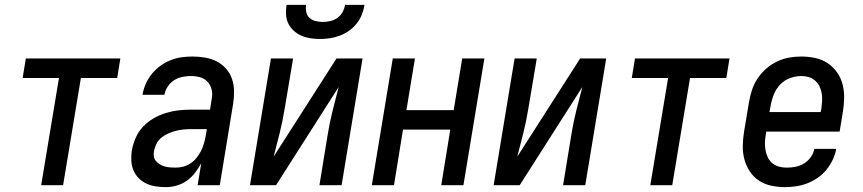

<svg xmlns="http://www.w3.org/2000/svg" viewBox="-20 -760 3540 788"><path d="M149 0 222 -440H73L86 -520H474L461 -440H312L239 0Z M662 8Q640 8 619.5 5Q599 2 581 -6.5Q563 -15 549 -29Q535 -43 527.5 -61.5Q520 -80 519 -101Q518 -122 521 -143Q526 -169 537 -194.5Q548 -220 567 -240Q586 -260 610 -274Q634 -288 660 -296Q686 -304 712 -307Q738 -310 764 -310H842L848 -348Q849 -354 850 -360Q851 -366 851 -372Q851 -389 844.5 -404.5Q838 -420 826 -430Q814 -440 797.5 -444Q781 -448 764 -448Q747 -448 729 -444.5Q711 -441 695 -431Q679 -421 668.5 -405Q658 -389 655 -372V-371H565V-372Q569 -395 578.5 -416.5Q588 -438 603.5 -457Q619 -476 638.5 -490Q658 -504 680.5 -513Q703 -522 725.5 -525Q748 -528 770 -528Q797 -528 822.5 -523.5Q848 -519 869.5 -508Q891 -497 907.5 -478.5Q924 -460 932 -436.5Q940 -413 940.5 -387Q941 -361 937 -335L882 0H791L806 -90Q795 -70 780.5 -51Q766 -32 747 -18.5Q728 -5 705.5 1.5Q683 8 662 8ZM700 -72Q716 -72 731.5 -76Q747 -80 761 -89Q775 -98 786 -111.5Q797 -125 804.5 -139.5Q812 -154 816.5 -169.5Q821 -185 824 -201L829 -230H764Q749 -230 733 -228.5Q717 -227 701.5 -223Q686 -219 671 -212.5Q656 -206 643 -195.5Q630 -185 622.5 -170.5Q615 -156 612 -140Q610 -129 611.5 -118Q613 -107 620 -99Q627 -91 636 -85.5Q645 -80 655.5 -77Q666 -74 677.5 -73Q689 -72 700 -72Z M1006 0 1092 -520H1183L1148 -312Q1140 -263 1128 -214.5Q1116 -166 1103 -117L1361 -520H1468L1382 0H1291L1325 -208Q1333 -257 1345 -305.5Q1357 -354 1370 -403L1113 0ZM1293 -600Q1273 -600 1253.5 -603Q1234 -606 1217 -613.5Q1200 -621 1186 -633.5Q1172 -646 1163.5 -663Q1155 -680 1154 -700Q1153 -720 1156 -740H1236Q1234 -725 1237 -710.5Q1240 -696 1250.5 -686.5Q1261 -677 1275.5 -673.5Q1290 -670 1305 -670Q1320 -670 1335.5 -673.5Q1351 -677 1364.5 -686.5Q1378 -696 1386 -710.5Q1394 -725 1396 -740H1476Q1473 -720 1465 -700Q1457 -680 1443.5 -663Q1430 -646 1412 -633.5Q1394 -621 1374 -613.5Q1354 -606 1333.5 -603Q1313 -600 1293 -600Z M1506 0 1592 -520H1683L1648 -308H1842L1877 -520H1968L1882 0H1791L1828 -228H1634L1597 0Z M2006 0 2092 -520H2183L2148 -312Q2140 -263 2128 -214.5Q2116 -166 2103 -117L2361 -520H2468L2382 0H2291L2325 -208Q2333 -257 2345 -305.5Q2357 -354 2370 -403L2113 0Z M2649 0 2722 -440H2573L2586 -520H2974L2961 -440H2812L2739 0Z M3202 8Q3173 8 3145 2Q3117 -4 3094.5 -19Q3072 -34 3057 -57Q3042 -80 3035 -106.5Q3028 -133 3028.5 -162Q3029 -191 3034 -221L3054 -341Q3058 -365 3066 -390Q3074 -415 3089 -437.5Q3104 -460 3124.5 -478Q3145 -496 3169 -507.5Q3193 -519 3218 -523.5Q3243 -528 3268 -528Q3298 -528 3326 -522Q3354 -516 3376.5 -501Q3399 -486 3415 -463.5Q3431 -441 3438 -414Q3445 -387 3444.5 -358Q3444 -329 3439 -299L3426 -220H3125L3123 -207Q3120 -191 3119.5 -174.5Q3119 -158 3122 -142.5Q3125 -127 3131.5 -113.5Q3138 -100 3150 -90Q3162 -80 3177.5 -76Q3193 -72 3209 -72Q3227 -72 3245 -75.5Q3263 -79 3279.5 -89Q3296 -99 3307.5 -115Q3319 -131 3322 -149H3412Q3408 -126 3397.5 -104Q3387 -82 3371.5 -63Q3356 -44 3335.5 -30Q3315 -16 3293 -7.5Q3271 1 3247.5 4.5Q3224 8 3202 8ZM3348 -300 3351 -313Q3353 -329 3354 -345Q3355 -361 3352.5 -376.5Q3350 -392 3343.5 -405.5Q3337 -419 3325.5 -429Q3314 -439 3299.5 -443.5Q3285 -448 3269 -448Q3246 -448 3222.5 -439.5Q3199 -431 3182 -413Q3165 -395 3156 -372.5Q3147 -350 3143 -327L3138 -300Z"/></svg>

Font: Iosevka Medium Oblique
Style: Regular
Weight: 500
Italic angle: -9°
Monospace: yes
Designer: Belleve Invis
Foundry: Belleve Invis
Version: Version 32.5.0; ttfautohint (v1.8.4)